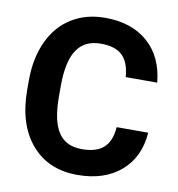

<svg xmlns="http://www.w3.org/2000/svg" viewBox="-82 -795 817 879"><g transform="rotate(10 327.0 -356.0)"><path d="M475.1 -236.8C468.8 -150.4 425.8 -109.9 335.4 -109.9C235.4 -109.9 190.4 -177.7 190.4 -331.5V-385.3C191.9 -532.2 239.7 -600.6 337.4 -600.6C427.2 -600.6 468.8 -561.5 476.1 -469.7H622.6C614.7 -549.3 585.9 -610.8 535.6 -654.8C485.4 -698.7 419.4 -720.7 337.4 -720.7C278.3 -720.7 226.1 -707 181.6 -679.2C136.7 -651.4 102.1 -611.3 78.1 -559.1C54.2 -506.8 42 -446.8 42 -378.4V-335C42 -228 68.4 -143.6 120.6 -82.5C172.9 -21 244.1 9.8 335.4 9.8C418.9 9.8 485.8 -12.2 537.1 -56.2C587.9 -100.1 616.2 -160.2 621.6 -236.8Z"/></g></svg>

Font: Roboto
Style: Bold
Weight: 700
Designer: Google
Version: Version 2.137; 2017